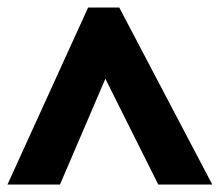

<svg xmlns="http://www.w3.org/2000/svg" viewBox="-28 -737 586 512"><path d="M-8 -245H132L253 -527L394 -245H538L290 -717H207Z"/></svg>

Font: Noto Sans Lao UI Blk
Style: Regular
Weight: 900
Designer: Monotype Design Team
Foundry: Monotype Imaging Inc.
Version: Version 2.000